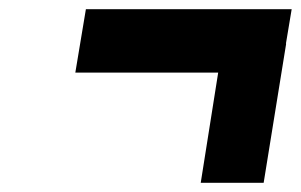

<svg xmlns="http://www.w3.org/2000/svg" viewBox="-20 -565 655 418"><path d="M417 -167 465 -470H603L554 -167ZM144 -407 167 -545H615L592 -407Z"/></svg>

Font: Exo Thin ExtraBold
Style: Italic
Weight: 800
Italic angle: -9°
Version: Version 2.000